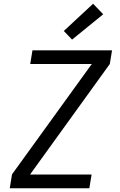

<svg xmlns="http://www.w3.org/2000/svg" viewBox="-20 -1003 640 1023"><path d="M32 0 44 -74 469 -662H141L153 -735H577L565 -662L140 -73H468L456 0ZM364 -792 320 -838 476 -983 530 -927Z"/></svg>

Font: Iosevka Extended
Style: Italic
Weight: 400
Width: 7
Italic angle: -9°
Monospace: yes
Designer: Belleve Invis
Foundry: Belleve Invis
Version: Version 32.5.0; ttfautohint (v1.8.4)